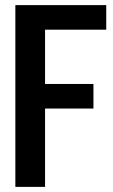

<svg xmlns="http://www.w3.org/2000/svg" viewBox="-20 -730 440 750"><path d="M395 -710V-614H156V-402H345V-306H156V0H40V-710Z"/></svg>

Font: Akshar Medium
Style: Regular
Weight: 500
Designer: Tall Chai
Foundry: Tall Chai
Version: Version 1.000